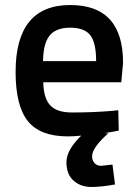

<svg xmlns="http://www.w3.org/2000/svg" viewBox="-20 -531 549 763"><path d="M346 90Q346 107 356 117.5Q366 128 382 128L427 123L437 202Q384 212 342.5 212Q301 212 272.5 187Q244 162 244 113.5Q244 65 303 8Q274 11 250 11Q139 11 90.5 -50Q42 -111 42 -245Q42 -511 259 -511Q469 -511 469 -282L462 -204H152Q153 -142 179 -113Q205 -84 266 -84Q347 -84 422 -90L450 -93L452 -12Q428 -7 397 -2L410 -1Q346 56 346 90ZM362 -288Q362 -362 338.5 -391.5Q315 -421 259 -421Q203 -421 177.5 -390Q152 -359 151 -288Z"/></svg>

Font: Titillium Web[RUS by Daymarius]
Style: Regular
Weight: 600
Designer: Cyrillization by Daymarius
Foundry: Cyrillization by Daymarius
Version: Version 1.002 September 11, 2018